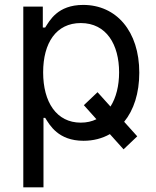

<svg xmlns="http://www.w3.org/2000/svg" viewBox="-20 -573 649 797"><path d="M76.7 204.5H160.5V-83.8H167.6C186.1 -54 221.6 11.4 326.7 11.4C367.2 11.4 404.1 1.8 436.1 -16.3L492.9 46.9L549.7 -7.1L495.4 -67.5C535.2 -116.1 558.2 -186.1 558.2 -271.3C558.2 -443.2 463.1 -552.6 325.3 -552.6C218.8 -552.6 186.1 -487.2 167.6 -458.8H157.7V-545.5H76.7ZM384.9 -190.3 328.1 -136.4 380.3 -78.1C361.5 -68.9 339.8 -63.9 315.3 -63.9C214.5 -63.9 159.1 -149.1 159.1 -272.7C159.1 -394.9 213.1 -477.3 315.3 -477.3C421.9 -477.3 474.4 -387.8 474.4 -272.7C474.4 -217.7 462.4 -168 438.6 -130.7Z"/></svg>

Font: Karasuma Gothic
Style: Regular
Weight: 400
Designer: Rasmus Andersson, Ryoko Nishizuka
Foundry: Genbu
Version: Version 1.00